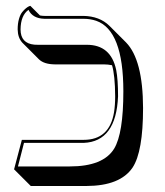

<svg xmlns="http://www.w3.org/2000/svg" viewBox="-20 -575 559 652"><path d="M115.7 -522.5Q123.5 -521 130.9 -521H263.2Q318.4 -520 351.6 -487.3L408.2 -430.7Q465.3 -372.1 465.8 -208.5Q465.8 -59.6 430.2 -5.9Q388.2 56.2 273.4 56.6H84.5L27.8 0L54.2 -100.1H264.2Q351.6 -100.1 367.2 -193.4Q371.1 -217.8 371.1 -248Q370.6 -319.8 360.4 -353.5Q346.7 -356.4 331.5 -356.4H165.5Q129.4 -356.9 112.3 -373.5L55.7 -430.2Q40.5 -446.8 40 -475.1Q40 -495.1 44.4 -510.5Q48.8 -525.9 55.4 -533.9Q62 -542 68.1 -546.9Q74.2 -551.8 78.6 -553.7L83 -555.2ZM380.9 -248Q374.5 -94.2 264.2 -89.8H61.5L41 -9.8H216.8Q330.6 -9.8 367.7 -70.3Q398.9 -122.1 398.9 -265.1Q398.9 -472.2 306.6 -504.4Q286.6 -511.2 263.2 -511.2H130.9Q90.8 -512.2 76.7 -541.5Q50.3 -522.5 49.8 -475.1Q49.8 -427.7 96.7 -423.3Q103 -422.9 108.9 -422.9H274.9Q356.4 -422.9 374.5 -337.9Q380.9 -305.2 380.9 -248Z"/></svg>

Font: Linux Biolinum Shadow O
Style: Regular
Weight: 400
Designer: Philipp H. Poll
Foundry: Philipp H. Poll
Version: Version 1.0.4